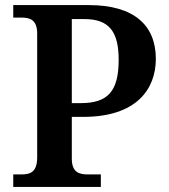

<svg xmlns="http://www.w3.org/2000/svg" viewBox="-20 -734 665 754"><path d="M32 0H376V-49H326C292 -49 262 -56 262 -111V-275H307C516 -275 592 -384 592 -503C592 -634 507 -714 329 -714H32V-665H63C97 -665 126 -657 126 -602V-116C126 -57 98 -49 63 -49H32ZM262 -329V-659H312C410 -659 446 -608 446 -499C446 -376 404 -329 297 -329Z"/></svg>

Font: Noto Serif Semi
Style: Regular
Weight: 600
Designer: Monotype Design Team
Foundry: Monotype Imaging Inc.
Version: Version 1.002